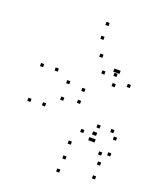

<svg xmlns="http://www.w3.org/2000/svg" viewBox="-170 -851 960 1159"><g transform="rotate(20 310.0 -271.5)"><path d="M486.2 -79.2V-99.2H466.2V-79.2ZM555.7 22V2H535.7V22ZM609.1 8V-12H589.1V8ZM609.1 -92.9V-112.9H589.1V-92.9ZM578.8 -130.3V-150.3H558.8V-130.3ZM578.8 -420.3V-440.3H558.8V-420.3ZM330 -727.8V-747.8H310V-727.8ZM43.8 -359.5V-379.5H23.8V-359.5ZM43.8 -136.2V-156.2H23.8V-136.2ZM353.2 205.3V185.3H333.2V205.3ZM570.2 170.2V150.2H550.2V170.2ZM570.2 81.2V61.2H550.2V81.2ZM361.1 118.2V98.2H341.1V118.2ZM136 -140.8V-160.8H116V-140.8ZM136 -364.6V-384.6H116V-364.6ZM330 -639V-659H310V-639ZM480.4 -455.6V-475.6H460.4V-455.6ZM480.4 -79.2V-99.2H460.4V-79.2ZM360.9 22.8V2.8H340.9V22.8ZM470.8 -38.8V-58.8H450.8V-38.8ZM491.2 -38.8V-58.8H471.2V-38.8ZM491.2 -128V-148H471.2V-128ZM407.8 -68.8V-88.8H387.8V-68.8ZM329.2 -227.4V-247.4H309.2V-227.4ZM329.2 -304V-324H309.2V-304ZM406.8 -444.2V-464.2H386.8V-444.2ZM491.2 -393.5V-413.5H471.2V-393.5ZM491.2 -479.4V-499.4H471.2V-479.4ZM471.1 -479.4V-499.4H451.1V-479.4ZM360.9 -535.3V-555.3H340.9V-535.3ZM227.5 -316.6V-336.6H207.5V-316.6ZM227.5 -210.8V-230.8H207.5V-210.8Z"/></g></svg>

Font: Monaspace Xenon Dots Var
Style: Regular
Weight: 400
Designer: Riley Cran and the Lettermatic Team
Version: Version 1.100 (Monaspace Xenon Dots)